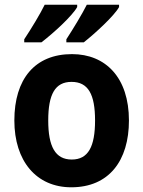

<svg xmlns="http://www.w3.org/2000/svg" viewBox="-20 -786 609 816"><path d="M486 -756V-766H349C330 -728 292 -665 262 -619V-606H336C383 -643 466 -719 486 -756ZM308 -756V-766H170C151 -727 114 -666 83 -619V-606H156C207 -645 287 -718 308 -756ZM528 -274C528 -456 429 -556 286 -556C128 -556 41 -450 41 -274C41 -102 134 10 283 10C443 10 528 -103 528 -274ZM185 -274C185 -385 214 -438 284 -438C355 -438 384 -385 384 -274C384 -163 355 -108 285 -108C215 -108 185 -163 185 -274Z"/></svg>

Font: Noto Sans Malayalam SemiCondensed
Style: Bold
Weight: 700
Width: 4
Designer: Jelle Bosma - Monotype Design Team
Foundry: Monotype Imaging Inc.
Version: Version 2.104